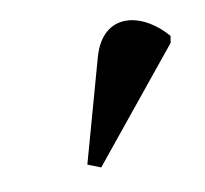

<svg xmlns="http://www.w3.org/2000/svg" viewBox="-42 -783 357 335"><g transform="rotate(-10 136.0 -615.5)"><path d="M113 -493 270 -686 272 -698C228 -749 162 -757 141 -685L90 -502Z"/></g></svg>

Font: Noto Serif Display Condensed ExtraBold
Style: Italic
Weight: 800
Width: 3
Italic angle: -12°
Designer: Monotype Design Team
Foundry: Monotype Imaging Inc.
Version: Version 2.009